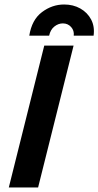

<svg xmlns="http://www.w3.org/2000/svg" viewBox="-20 -826 434 846"><path d="M18.8 0 175 -625H304.2L147.9 0ZM109 -668.8Q120.1 -738.9 164.9 -772.6Q209.7 -806.2 262.5 -806.2Q302.8 -806.2 334 -788.5Q365.3 -770.8 381.6 -739.9Q397.9 -709 392.4 -668.8H304.9Q307.6 -691 293.4 -706.9Q279.2 -722.9 256.9 -722.9Q236.8 -722.9 219.4 -709Q202.1 -695.1 196.5 -668.8Z"/></svg>

Font: Afacad
Style: Bold Italic
Weight: 700
Italic angle: -14°
Designer: Kristian Moeller
Foundry: Dicotype
Version: Version 1.000; ttfautohint (v1.8.4.7-5d5b)